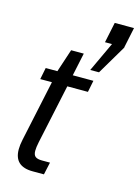

<svg xmlns="http://www.w3.org/2000/svg" viewBox="-123 -885 689 953"><g transform="rotate(15 222.0 -408.5)"><path d="M422 -712H423L333 -560H288L359 -712H323L345 -817H444ZM211 -512H317L305 -452H199L134 -148Q128 -120 128 -102Q128 -81 138.5 -72.5Q149 -64 173 -64H214L200 0H142Q47 0 47 -88Q47 -110 53 -138L120 -452H60L72 -512H132L171 -630H236Z"/></g></svg>

Font: Decalotype
Style: Italic
Weight: 400
Italic angle: -12°
Designer: Alfredo Marco Pradil
Foundry: Alfredo Marco Pradil
Version: Version 1.0